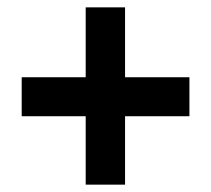

<svg xmlns="http://www.w3.org/2000/svg" viewBox="-20 -681 575 522"><path d="M213 -365H39V-471H213V-661H320V-471H495V-365H320V-179H213Z"/></svg>

Font: Noto Sans Telugu UI SemiCondensed
Style: Bold
Weight: 700
Width: 4
Designer: Jelle Bosma - Monotype Design Team
Foundry: Monotype Imaging Inc.
Version: Version 2.005; ttfautohint (v1.8.4.7-5d5b)